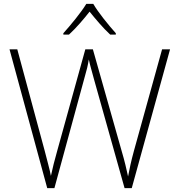

<svg xmlns="http://www.w3.org/2000/svg" viewBox="-20 -968 921 988"><path d="M460 -948H424C399 -906 343 -838 306 -797V-790H335C372 -824 412 -871 441 -908C471 -871 510 -824 547 -790H576V-797C539 -838 484 -906 460 -948ZM855 -714H814L669 -191C654 -136 647 -102 639 -60C630 -101 622 -137 606 -191L458 -714H419L275 -194C260 -142 251 -104 242 -63C234 -104 223 -140 210 -192L69 -714H29L223 0H260L417 -576C426 -606 432 -631 437 -662C444 -629 453 -601 464 -559L621 0H658Z"/></svg>

Font: Noto Sans Lao ExtraLight
Style: Regular
Weight: 200
Designer: Monotype Design Team
Foundry: Monotype Imaging Inc.
Version: Version 2.003